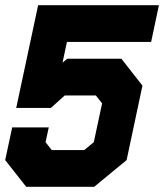

<svg xmlns="http://www.w3.org/2000/svg" viewBox="-35 -720 632 740"><path d="M66 0 -15 -103 12 -229H153L140.5 -172L164.5 -141.5H289.5L326.5 -172L358.5 -321.5L334.5 -352H214.5L161 -304H27.5L112 -700H577.5L547.5 -558.5H223L206 -478.5L224 -493.5H433L514 -390L453 -103L328 0ZM118.5 -69H310L387 -132L436 -362L385.5 -425H217.5L154.5 -374H114L168.5 -629.5H499H168.5L114 -374H154.5L217.5 -425H385.5L436 -362L387 -132L310 -69H118.5L63.5 -137L73 -181L63.5 -137Z"/></svg>

Font: Tourney Thin Black
Style: Italic
Weight: 900
Italic angle: -12°
Version: Version 1.015